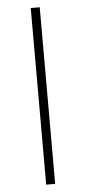

<svg xmlns="http://www.w3.org/2000/svg" viewBox="-54 -755 357 809"><g transform="rotate(-5 125.0 -350.5)"><path d="M108 -724H146V23H108Z"/></g></svg>

Font: TypoPRO Bebas Neue
Style: Regular
Weight: 400
Designer: Ryoichi Tsunekawa
Foundry: Ryoichi Tsunekawa
Version: Version 001.003